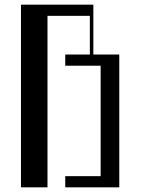

<svg xmlns="http://www.w3.org/2000/svg" viewBox="-20 -804 608 824"><path d="M70 -784H380.6V-570H491.9V0H260V-48H411.9V-522H260V-570H365.6V-736H183.8V0H70Z"/></svg>

Font: Facade Sud
Style: Regular
Weight: 100
Designer: Éléonore Fines
Foundry: Velvetyne Type Foundry
Version: Version 1.001;Glyphs 3.2 (3202)